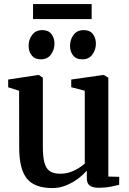

<svg xmlns="http://www.w3.org/2000/svg" viewBox="-20 -920 640 950"><path d="M468 9Q439.5 9 424.5 -1.5Q409.5 -12 409.5 -39V-76Q392.5 -56 366 -36Q339.5 -16 307.2 -2.8Q275 10.5 239.5 10.5Q151 10.5 113 -36.5Q75 -83.5 75 -189.5L74.5 -471L20.5 -488V-526.5L166.5 -548.5H173L192 -535.5V-193.5Q192 -147 199.2 -117.5Q206.5 -88 225 -74.2Q243.5 -60.5 278 -60.5Q305.5 -60.5 328.2 -68.5Q351 -76.5 369 -88Q387 -99.5 399.5 -110.5V-471L332.5 -488.5V-526.5L487 -548.5H494.5L516 -535.5V-46.5L570 -45L569.5 -5.5Q552.5 -1.5 527 3.8Q501.5 9 468 9ZM181.5 -626.5Q152 -626.5 136.8 -646Q121.5 -665.5 121.5 -693Q121.5 -724 139.2 -747.5Q157 -771 189 -771H190Q219.5 -771 234.5 -751.5Q249.5 -732 249.5 -704.5Q249.5 -674 232.2 -650.2Q215 -626.5 182 -626.5ZM386 -626.5Q356.5 -626.5 341.5 -646Q326.5 -665.5 326.5 -693Q326.5 -724 344 -747.5Q361.5 -771 394 -771H395Q424.5 -771 439.5 -751.5Q454.5 -732 454.5 -704.5Q454.5 -674 437.2 -650.2Q420 -626.5 387 -626.5ZM433.5 -900V-825.5H143.5V-900Z"/></svg>

Font: Merriweather 60pt SemiBold
Style: Regular
Weight: 600
Version: Version 2.100